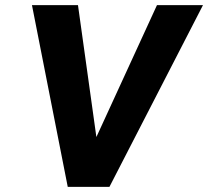

<svg xmlns="http://www.w3.org/2000/svg" viewBox="-20 -731 814 751"><path d="M105 -711 245 0H408L774 -711H594L357 -195L285 -711Z"/></svg>

Font: Aerodynamic
Style: BdObl
Weight: 500
Designer: Google
Version: Version 2.000980; 2014